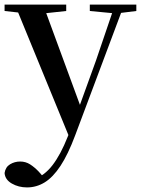

<svg xmlns="http://www.w3.org/2000/svg" viewBox="-27 -547 617 838"><path d="M91 271Q54 271 24.5 254Q-5 237 -7 208Q-3 182 17 170Q37 158 61 158Q85 158 104.5 170.5Q124 183 142 202L171 235L138 254L118 237Q167 220 202.5 173.5Q238 127 268 51L297 -21L304 -40L392 -283L475 -527H515L301 44Q270 127 237 177Q204 227 168 249Q132 271 91 271ZM280 63 38 -527H161L325 -81L331 -69ZM-7 -499V-527H262V-499L160 -488H93ZM365 -499V-527H568V-499L487 -489H470Z"/></svg>

Font: Noto Serif KR ExtraLight SemiBold
Style: Regular
Weight: 600
Version: Version 2.002-H1;hotconv 1.1.0;makeotfexe 2.6.0